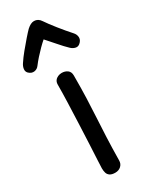

<svg xmlns="http://www.w3.org/2000/svg" viewBox="-220 -880 749 944"><g transform="rotate(-30 154.5 -408.0)"><path d="M104 -501Q104 -515 110.5 -524Q117 -533 127.5 -537.5Q138 -542 149 -542Q168 -542 181.5 -532Q195 -522 195 -501Q195 -429 193 -373Q191 -317 188 -266Q185 -215 182.5 -158.5Q180 -102 179 -28Q179 -9 166 3Q153 15 133 15Q114 15 103.5 8Q93 1 89.5 -10.5Q86 -22 86 -37Q86 -46 88 -82Q90 -118 92.5 -170.5Q95 -223 97.5 -283Q100 -343 102 -400Q104 -457 104 -501ZM64 -632Q54 -618 37.5 -615.5Q21 -613 6 -627Q-4 -637 -2 -651.5Q0 -666 9 -679Q24 -702 45 -727.5Q66 -753 86 -776Q106 -799 118 -811Q129 -821 139 -826Q149 -831 159 -831Q170 -831 179.5 -825.5Q189 -820 196 -809Q212 -785 241.5 -748Q271 -711 298 -681Q309 -669 310.5 -654Q312 -639 301 -627Q288 -612 272.5 -615Q257 -618 245 -630Q225 -649 200.5 -677.5Q176 -706 155 -729Q142 -718 125 -701Q108 -684 92 -666Q76 -648 64 -632Z"/></g></svg>

Font: Playpen Sans Deva
Style: Regular
Weight: 400
Designer: Pooja Saxena, Gunjan Panchal, Laura Meseguer, Veronika Burian, José Scaglione
Foundry: TypeTogether
Version: Version 2.000